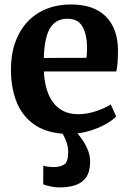

<svg xmlns="http://www.w3.org/2000/svg" viewBox="-20 -589 580 860"><path d="M245.5 250.5Q227.5 250.5 207 246.2Q186.5 242 173.5 236.5L174 153Q184.5 156.5 197.5 158Q210.5 159.5 217 159.5Q249.5 159.5 267.5 148Q285.5 136.5 285.5 90.5Q285.5 68.5 277.2 46.2Q269 24 260.5 10Q180 3.5 128.8 -34.5Q77.5 -72.5 53.2 -135Q29 -197.5 29 -278Q29 -346 48.5 -400Q68 -454 103.5 -491.8Q139 -529.5 188.5 -549.2Q238 -569 298 -569Q399.5 -569 453 -516.2Q506.5 -463.5 508.5 -368Q508.5 -335.5 506.8 -311.2Q505 -287 501 -269H176.5Q178.5 -224.5 189.2 -189Q200 -153.5 219.2 -128.5Q238.5 -103.5 266.2 -90.5Q294 -77.5 330.5 -77.5Q371 -77.5 412.2 -91.8Q453.5 -106 476 -121.5L500.5 -67.5Q487 -53 460.5 -37Q434 -21 399.5 -8.8Q365 3.5 327 8.5Q338.5 21.5 352.2 42Q366 62.5 375.5 88.2Q385 114 383.5 142.5Q382 183 365 206.5Q348 230 317.8 240.2Q287.5 250.5 245.5 250.5ZM176 -329.5 367.5 -330Q368.5 -340 369.2 -351Q370 -362 370 -372.5Q370 -432 350.2 -468.5Q330.5 -505 282 -505Q260 -505 241.5 -497Q223 -489 208.8 -469.8Q194.5 -450.5 186.2 -416.2Q178 -382 176 -329.5Z"/></svg>

Font: Merriweather 20pt
Style: Bold
Weight: 700
Version: Version 2.100